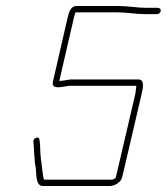

<svg xmlns="http://www.w3.org/2000/svg" viewBox="-20 -643 554 638"><path d="M505 -617H467C435 -617 406 -623 375 -623H234C216 -623 209 -604 205 -586L156 -372C149 -342 190 -356 211 -358H433C432 -351 431 -336 429 -328L365 -54C364 -50 356 -46 351 -46H127C126 -47 126 -48 125 -50C120 -72 120 -91 116 -114L114 -138C114 -152 113 -168 111 -179C110 -192 89 -185 91 -172C94 -146 93 -110 99 -85C101 -66 98 -25 122 -25H346C362 -25 383 -39 386 -54L450 -328C455 -349 462 -379 440 -379H214C204 -378 189 -374 177 -374L226 -586C227 -591 229 -596 231 -602H370C401 -602 431 -596 463 -596H501C507 -596 513 -600 514 -606C515 -612 511 -617 505 -617Z"/></svg>

Font: Electronic
Style: ThnIt
Weight: 100
Version: Version 1.011